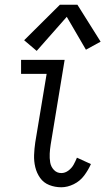

<svg xmlns="http://www.w3.org/2000/svg" viewBox="-20 -783 472 811"><path d="M239 8Q265 8 291.5 -5Q318 -18 335.5 -41.5Q353 -65 364 -90L305 -117Q299 -102 291 -87.5Q283 -73 269 -62.5Q255 -52 239 -52Q220 -52 207.5 -65.5Q195 -79 192 -97Q189 -115 190 -134Q191 -153 194 -172L253 -530H69V-471H177L129 -182Q125 -155 124 -128.5Q123 -102 129 -77Q135 -52 149.5 -31.5Q164 -11 188 -1.5Q212 8 239 8ZM135 -568 262 -712 343 -573 405 -607 307 -763H233L82 -613Z"/></svg>

Font: Iosevka Sparkle Light
Style: Italic
Weight: 300
Italic angle: -9°
Designer: Belleve Invis
Foundry: Belleve Invis
Version: Version 4.5.0; ttfautohint (v1.8.3)